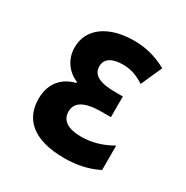

<svg xmlns="http://www.w3.org/2000/svg" viewBox="-136 -671 771 796"><g transform="rotate(30 250.0 -273.5)"><path d="M275 10C336 10 389 -2 436 -26V-143C390 -116 341 -102 291 -102C230 -102 194 -123 194 -167C194 -208 227 -234 314 -234H358V-333H323C252 -333 211 -349 211 -393C211 -430 242 -448 293 -448C332 -448 361 -437 396 -415L441 -516C385 -546 337 -557 284 -557C162 -557 83 -500 83 -410C83 -349 121 -307 163 -290V-285C108 -272 60 -231 60 -150C60 -56 123 10 275 10Z"/></g></svg>

Font: Noto Sans Mono ExtraCondensed ExtraBold
Style: Regular
Weight: 800
Width: 2
Designer: Monotype Design Team
Foundry: Monotype Imaging Inc.
Version: Version 2.014